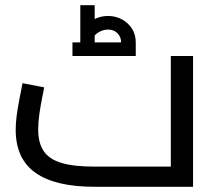

<svg xmlns="http://www.w3.org/2000/svg" viewBox="-20 -714 837 734"><path d="M341 0Q191 0 115.5 -53.5Q40 -107 40 -218Q40 -242 43.5 -269.5Q47 -297 52 -323.5Q57 -350 61 -369.5Q65 -389 66 -396L149 -380Q146 -365 140.5 -337Q135 -309 130.5 -278Q126 -247 126 -218Q126 -168 147 -136.5Q168 -105 215.5 -91Q263 -77 342 -77H633V-500H718V0ZM287 -552Q287 -582 301 -604.5Q315 -627 339.5 -640Q364 -653 393 -653Q422 -653 446 -640Q470 -627 484.5 -604.5Q499 -582 499 -552H443Q443 -573 429 -587Q415 -601 393 -601Q371 -601 351.5 -587Q332 -573 332 -552ZM257 -500V-552H499V-500ZM287 -552V-694H342V-552Z"/></svg>

Font: Cairo Medium
Style: Regular
Weight: 500
Designer: Mohamed Gaber, Accademia di Belle Arti di Urbino
Foundry: Kief Type Foundry, Accademia di Belle Arti di Urbino
Version: Version 3.117